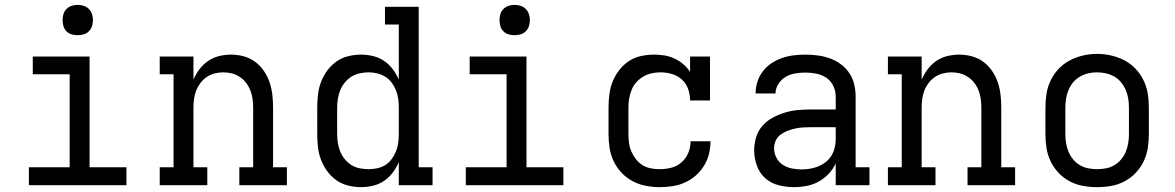

<svg xmlns="http://www.w3.org/2000/svg" viewBox="-20 -763 4840 791"><path d="M99 0V-74H267V-457H115V-530H349V-74H501V0ZM300 -618Q287 -618 275 -621.5Q263 -625 254 -634Q245 -643 241.5 -655Q238 -667 238 -680Q238 -693 241.5 -705Q245 -717 254 -726Q263 -735 275 -739Q287 -743 300 -743Q313 -743 325 -739Q337 -735 346 -726Q355 -717 359 -705Q363 -693 363 -680Q363 -667 359 -655Q355 -643 346 -634Q337 -625 325 -621.5Q313 -618 300 -618Z M638 0V-74H695V-457H638V-530H777V-435Q787 -458 802 -478Q817 -498 837.5 -512Q858 -526 882.5 -532Q907 -538 932 -538Q958 -538 984 -531Q1010 -524 1031 -508.5Q1052 -493 1067 -471Q1082 -449 1090.5 -424Q1099 -399 1102 -372.5Q1105 -346 1105 -320V-74H1162V0H966V-74H1023V-320Q1023 -338 1020.5 -356Q1018 -374 1011.5 -390.5Q1005 -407 994 -421.5Q983 -436 968 -446Q953 -456 935.5 -460.5Q918 -465 900 -465Q882 -465 864.5 -460.5Q847 -456 832 -446Q817 -436 806 -421.5Q795 -407 788.5 -390.5Q782 -374 779.5 -356Q777 -338 777 -320V-74H834V0Z M1467 8Q1441 8 1414.5 1.5Q1388 -5 1366 -20.5Q1344 -36 1328 -58Q1312 -80 1302.5 -105Q1293 -130 1290 -156.5Q1287 -183 1287 -210V-320Q1287 -347 1290 -373.5Q1293 -400 1302.5 -425Q1312 -450 1328 -472Q1344 -494 1366 -509.5Q1388 -525 1414.5 -531.5Q1441 -538 1467 -538Q1492 -538 1517 -532Q1542 -526 1562.5 -512Q1583 -498 1598 -478Q1613 -458 1623 -435V-662H1566V-735H1705V-74H1762V0H1623V-95Q1613 -72 1598 -52Q1583 -32 1562.5 -18Q1542 -4 1517 2Q1492 8 1467 8ZM1499 -66Q1517 -66 1535 -70Q1553 -74 1568 -83.5Q1583 -93 1594 -108Q1605 -123 1611.5 -139.5Q1618 -156 1620.5 -174Q1623 -192 1623 -210V-320Q1623 -338 1620.5 -356Q1618 -374 1611.5 -390.5Q1605 -407 1594 -422Q1583 -437 1568 -446.5Q1553 -456 1535 -460.5Q1517 -465 1499 -465Q1481 -465 1462.5 -461Q1444 -457 1428.5 -447.5Q1413 -438 1401 -423.5Q1389 -409 1382 -392Q1375 -375 1372 -356.5Q1369 -338 1369 -320V-210Q1369 -192 1372 -173.5Q1375 -155 1382 -138Q1389 -121 1401 -106.5Q1413 -92 1428.5 -82.5Q1444 -73 1462.5 -69.5Q1481 -66 1499 -66Z M1899 0V-74H2067V-457H1915V-530H2149V-74H2301V0ZM2100 -618Q2087 -618 2075 -621.5Q2063 -625 2054 -634Q2045 -643 2041.5 -655Q2038 -667 2038 -680Q2038 -693 2041.5 -705Q2045 -717 2054 -726Q2063 -735 2075 -739Q2087 -743 2100 -743Q2113 -743 2125 -739Q2137 -735 2146 -726Q2155 -717 2159 -705Q2163 -693 2163 -680Q2163 -667 2159 -655Q2155 -643 2146 -634Q2137 -625 2125 -621.5Q2113 -618 2100 -618Z M2698 8Q2669 8 2640.5 2.5Q2612 -3 2586.5 -16.5Q2561 -30 2541 -51Q2521 -72 2508.5 -98Q2496 -124 2491.5 -152.5Q2487 -181 2487 -210V-320Q2487 -347 2490.5 -374.5Q2494 -402 2504 -427Q2514 -452 2531 -474Q2548 -496 2570.5 -511Q2593 -526 2620 -532Q2647 -538 2675 -538Q2696 -538 2717.5 -534.5Q2739 -531 2758.5 -522Q2778 -513 2794.5 -499Q2811 -485 2823 -467V-530H2905V-349H2823Q2823 -373 2815 -396Q2807 -419 2789.5 -435Q2772 -451 2748.5 -458Q2725 -465 2701 -465Q2683 -465 2664.5 -461Q2646 -457 2630 -447.5Q2614 -438 2601.5 -424Q2589 -410 2582 -392.5Q2575 -375 2572 -357Q2569 -339 2569 -320V-210Q2569 -192 2571.5 -173.5Q2574 -155 2581.5 -138Q2589 -121 2600.5 -106.5Q2612 -92 2627.5 -82.5Q2643 -73 2661 -69.5Q2679 -66 2698 -66Q2722 -66 2745.5 -72Q2769 -78 2787.5 -94Q2806 -110 2815.5 -133Q2825 -156 2825 -181Q2825 -181 2825 -181Q2825 -181 2825 -181H2907Q2907 -181 2907 -181Q2907 -181 2907 -181Q2907 -154 2900.5 -128Q2894 -102 2880 -79.5Q2866 -57 2846 -39.5Q2826 -22 2801.5 -11Q2777 0 2750.5 4Q2724 8 2698 8Z M3251 8Q3219 8 3187.5 0Q3156 -8 3132.5 -29Q3109 -50 3098 -81Q3087 -112 3087 -143Q3087 -171 3095 -197.5Q3103 -224 3121 -244.5Q3139 -265 3163 -278Q3187 -291 3213 -299Q3239 -307 3266 -309.5Q3293 -312 3321 -312H3423V-365Q3423 -388 3413 -409Q3403 -430 3384.5 -442.5Q3366 -455 3343.5 -459.5Q3321 -464 3299 -464Q3277 -464 3256 -460.5Q3235 -457 3217 -446.5Q3199 -436 3187 -417.5Q3175 -399 3175 -378Q3175 -378 3175 -378Q3175 -378 3175 -378H3093Q3093 -378 3093 -378.5Q3093 -379 3093 -379Q3093 -403 3100.5 -426.5Q3108 -450 3123 -469.5Q3138 -489 3158.5 -502.5Q3179 -516 3202 -524Q3225 -532 3249.5 -535Q3274 -538 3299 -538Q3324 -538 3349.5 -534.5Q3375 -531 3399 -522.5Q3423 -514 3444 -498.5Q3465 -483 3479 -462Q3493 -441 3499 -416Q3505 -391 3505 -365V-74H3562V0H3423V-90Q3412 -66 3393.5 -46.5Q3375 -27 3352 -14.5Q3329 -2 3303 3Q3277 8 3251 8ZM3282 -65Q3309 -65 3335 -72Q3361 -79 3382 -95.5Q3403 -112 3413 -137Q3423 -162 3423 -189V-239H3321Q3304 -239 3288 -238Q3272 -237 3256 -233.5Q3240 -230 3224.5 -224Q3209 -218 3196 -208.5Q3183 -199 3176 -184Q3169 -169 3169 -152Q3169 -132 3178.5 -113.5Q3188 -95 3205 -84Q3222 -73 3242 -69Q3262 -65 3282 -65Z M3638 0V-74H3695V-457H3638V-530H3777V-435Q3787 -458 3802 -478Q3817 -498 3837.5 -512Q3858 -526 3882.5 -532Q3907 -538 3932 -538Q3958 -538 3984 -531Q4010 -524 4031 -508.5Q4052 -493 4067 -471Q4082 -449 4090.5 -424Q4099 -399 4102 -372.5Q4105 -346 4105 -320V-74H4162V0H3966V-74H4023V-320Q4023 -338 4020.5 -356Q4018 -374 4011.5 -390.5Q4005 -407 3994 -421.5Q3983 -436 3968 -446Q3953 -456 3935.5 -460.5Q3918 -465 3900 -465Q3882 -465 3864.5 -460.5Q3847 -456 3832 -446Q3817 -436 3806 -421.5Q3795 -407 3788.5 -390.5Q3782 -374 3779.5 -356Q3777 -338 3777 -320V-74H3834V0Z M4500 8Q4471 8 4442.5 3Q4414 -2 4388 -15.5Q4362 -29 4341.5 -50.5Q4321 -72 4308.5 -98Q4296 -124 4291.5 -152.5Q4287 -181 4287 -210V-320Q4287 -349 4291.5 -377.5Q4296 -406 4309 -432.5Q4322 -459 4342 -480Q4362 -501 4388 -514.5Q4414 -528 4442.5 -534.5Q4471 -541 4500 -541Q4529 -541 4557.5 -534.5Q4586 -528 4612 -514.5Q4638 -501 4658 -480Q4678 -459 4691 -432.5Q4704 -406 4708.5 -377.5Q4713 -349 4713 -320V-210Q4713 -181 4708.5 -152.5Q4704 -124 4691.5 -98Q4679 -72 4658.5 -50.5Q4638 -29 4612 -15.5Q4586 -2 4557.5 3Q4529 8 4500 8ZM4500 -66Q4518 -66 4536.5 -69.5Q4555 -73 4571 -82.5Q4587 -92 4599 -106.5Q4611 -121 4618 -138Q4625 -155 4628 -173.5Q4631 -192 4631 -210V-320Q4631 -339 4628 -357.5Q4625 -376 4617.5 -393Q4610 -410 4598 -424.5Q4586 -439 4570 -448Q4554 -457 4535.5 -461Q4517 -465 4498 -465Q4480 -465 4462 -460.5Q4444 -456 4428 -446.5Q4412 -437 4400.5 -423Q4389 -409 4382 -392Q4375 -375 4372 -356.5Q4369 -338 4369 -320V-210Q4369 -192 4372 -173.5Q4375 -155 4382 -138Q4389 -121 4401 -106.5Q4413 -92 4429 -82.5Q4445 -73 4463.5 -69.5Q4482 -66 4500 -66Z"/></svg>

Font: Iosevka Slab Extended
Style: Regular
Weight: 400
Width: 7
Monospace: yes
Designer: Belleve Invis
Foundry: Belleve Invis
Version: Version 11.1.1; ttfautohint (v1.8.3)